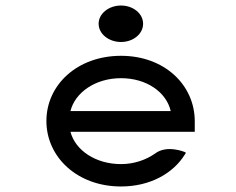

<svg xmlns="http://www.w3.org/2000/svg" viewBox="-20 -664 854 695"><path d="M418 -512C462 -512 498 -541 498 -578C498 -615 462 -644 418 -644C374 -644 337 -615 337 -578C337 -541 374 -512 418 -512ZM685 -187V-225C685 -356 576 -462 418 -462C260 -462 148 -357 148 -226C148 -95 260 11 418 11C523 11 607 -36 650 -106L653 -111L648 -114C648 -114 584 -141 541 -108C508 -85 465 -70 418 -70C327 -70 253 -119 235 -187ZM235 -262C252 -330 326 -381 418 -381C510 -381 582 -331 598 -262Z"/></svg>

Font: Charger Monospace
Style: Regular
Weight: 400
Designer: Jasper
Foundry: Cannot Into Space Fonts
Version: Version 0.980